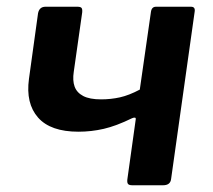

<svg xmlns="http://www.w3.org/2000/svg" viewBox="-20 -550 632 570"><path d="M373 0Q363 0 360 -4Q357 -8 358 -17L383 -196Q384 -204 372 -199Q325 -176 288 -167.5Q251 -159 213 -159Q130 -159 93 -201Q56 -243 66 -316L93 -511Q97 -530 115 -530H210Q219 -530 222 -526.5Q225 -523 224 -513L199 -337Q195 -311 201.5 -293Q208 -275 227 -265Q246 -255 280 -255Q309 -255 336 -261Q363 -267 395 -284L428 -514Q430 -530 443 -530H547Q560 -530 558 -516L488 -19Q486 0 464 0Z"/></svg>

Font: Libre Franklin SemiBold
Style: Italic
Weight: 600
Italic angle: -8°
Designer: Pablo Impallari, Rodrigo Fuenzalida, Nhung Nguyen
Foundry: Impallari Type
Version: Version 3.000